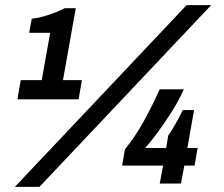

<svg xmlns="http://www.w3.org/2000/svg" viewBox="-20 -718 874 750"><path d="M38 12 709 -698H805L134 12ZM48 -330 61 -405H143L176 -590H94L104 -645Q130 -647 167 -659Q204 -671 233 -686H276L226 -405H300L287 -330ZM604 -1 617 -71H457L468 -135Q507 -182 540 -241.5Q573 -301 604 -369H698Q678 -324 649 -278.5Q620 -233 592 -195.5Q564 -158 547 -140H629L637 -188Q651 -208 667 -236.5Q683 -265 694 -288H738L712 -140H752L740 -71H700L687 -1Z"/></svg>

Font: Archivo VF Beta
Style: Italic
Weight: 400
Italic angle: -10°
Designer: Hector Gatti
Foundry: Omnibus-Type
Version: Version 1.002